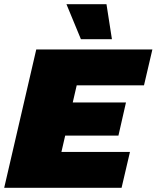

<svg xmlns="http://www.w3.org/2000/svg" viewBox="-28 -896 747 916"><path d="M480 -876 506 -709H358L289 -876ZM-8 0 145 -660H699L659 -489H338L319 -407H573L537 -249H283L265 -171H592L552 0Z"/></svg>

Font: Elaine Sans Black
Style: Italic
Weight: 900
Italic angle: -13°
Designer: Wei Huang
Foundry: Wei Huang
Version: Version 2.001;December 24, 2019;FontCreator 12.0.0.2547 64-b